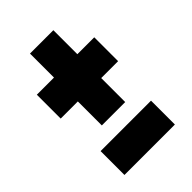

<svg xmlns="http://www.w3.org/2000/svg" viewBox="-134 -513 495 495"><g transform="rotate(-45 113.0 -266.0)"><path d="M70 -201V-288.5H7.5V-375.5H70V-463H155.2V-375.5H216.8V-288.5H155.2V-201ZM20.9 -69.5V-156.5H204.8V-69.5Z"/></g></svg>

Font: Anybody UltraCondensed Thin
Style: Regular
Weight: 100
Width: 1
Designer: Tyler Finck
Foundry: Etcetera Type Company
Version: Version 1.110